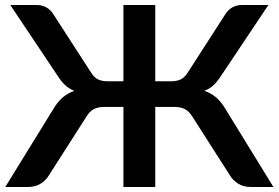

<svg xmlns="http://www.w3.org/2000/svg" viewBox="-20 -743 1108 763"><path d="M1066.5 0H977Q947.5 0 926.8 -12.8Q906 -25.5 893.5 -46.5L745.5 -278Q732 -300 715.5 -309Q699 -318 673.5 -318H597V0H470.5V-318H394Q369 -318 352.2 -309Q335.5 -300 322.5 -278L174.5 -46.5Q162 -25.5 141 -12.8Q120 0 91 0H1L190 -306.5Q207.5 -337 228.2 -355Q249 -373 275.5 -382Q253.5 -390.5 237.8 -405.8Q222 -421 207.5 -444L21 -723H127.5Q148 -723 165.2 -713Q182.5 -703 193 -685L341 -456Q354.5 -434 370.5 -427Q386.5 -420 407 -420H470.5V-723H597V-420H661Q681.5 -420 697.2 -427Q713 -434 727 -456L874.5 -685Q885 -703 902.2 -713Q919.5 -723 940.5 -723H1046.5L860 -444Q845.5 -421 830 -405.8Q814.5 -390.5 792 -382Q819 -373 839.8 -355Q860.5 -337 878 -306.5Z"/></svg>

Font: Lato
Style: Bold
Weight: 700
Designer: Lukasz Dziedzic with Adam Twardoch and Botio Nikoltchev
Foundry: tyPoland Lukasz Dziedzic
Version: Version 2.010; 2014-09-01; http://www.latofonts.com/; ttfaut